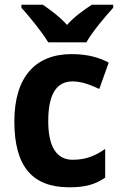

<svg xmlns="http://www.w3.org/2000/svg" viewBox="-20 -786 511 816"><path d="M185 -606H347C372 -650 427 -716 461 -753V-766H370C338 -744 297 -717 265 -680C233 -716 192 -745 162 -766H71V-753C105 -716 160 -648 185 -606ZM274 10C341 10 383 -1 427 -31V-153C384 -123 344 -107 289 -107C222 -107 185 -160 185 -271C185 -382 218 -440 288 -440C324 -440 359 -428 402 -408L442 -520C404 -540 356 -556 284 -556C130 -556 41 -458 41 -270C41 -77 119 10 274 10Z"/></svg>

Font: Noto Sans Kannada SemiCondensed
Style: Bold
Weight: 700
Width: 4
Designer: Jelle Bosma - Monotype Design Team
Foundry: Monotype Imaging Inc.
Version: Version 2.005